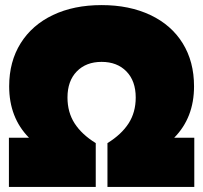

<svg xmlns="http://www.w3.org/2000/svg" viewBox="-20 -734 798 754"><path d="M15 -193H94Q16 -272 16 -395Q16 -492 61 -564Q106 -636 188 -675Q270 -714 379 -714Q488 -714 570.5 -675Q653 -636 697.5 -564Q742 -492 742 -395Q742 -272 664 -193H743V0H402V-172Q457 -206 485 -249.5Q513 -293 513 -351Q513 -416 476.5 -453.5Q440 -491 379 -491Q318 -491 281.5 -453.5Q245 -416 245 -351Q245 -293 273 -249.5Q301 -206 356 -172V0H15Z"/></svg>

Font: Readiness Black
Style: Regular
Weight: 900
Designer: Katatrad Team
Foundry: CadsonDemak
Version: Version 1.00;April 23, 2019;FontCreator 11.5.0.2425 64-bit; 